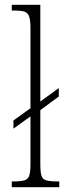

<svg xmlns="http://www.w3.org/2000/svg" viewBox="-20 -780 272 800"><path d="M29 0V-24H33Q66 -24 81.5 -28.5Q97 -33 102 -48.5Q107 -64 107 -98V-295L36 -244V-278L107 -329V-660Q107 -695 101.5 -711Q96 -727 82 -731.5Q68 -736 41 -736H29V-760H148V-357L225 -413V-378L148 -321V-98Q148 -64 152.5 -48.5Q157 -33 173 -28.5Q189 -24 221 -24H227V0Z"/></svg>

Font: Noto Serif Tamil ExtraCondensed ExtraLight
Style: Italic
Weight: 200
Width: 2
Italic angle: -12°
Designer: Indian Type Foundry, Tom Grace, and the Monotype Design Team
Foundry: Monotype Imaging Inc.
Version: Version 2.003; ttfautohint (v1.8.4.7-5d5b)